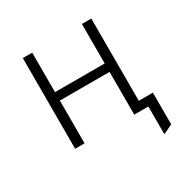

<svg xmlns="http://www.w3.org/2000/svg" viewBox="-154 -646 915 937"><g transform="rotate(-30 304.0 -177.0)"><path d="M509 156.5V0H449.5V-47.5H562V131ZM96.5 0V-511H149.5V-288.5H429.5V-511H482.5V0H429.5V-241H149.5V0Z"/></g></svg>

Font: Overpass ExtraLight
Style: Regular
Weight: 250
Designer: Delve Withrington, Dave Bailey, Thomas Jockin
Foundry: Delve Fonts LLC
Version: Version 4.000